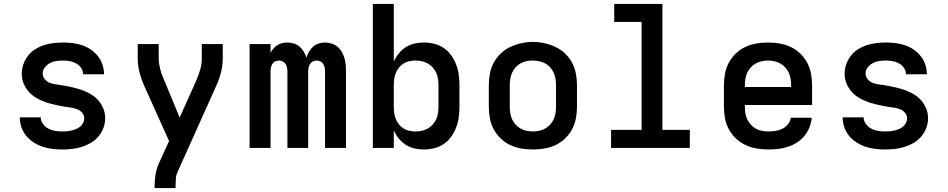

<svg xmlns="http://www.w3.org/2000/svg" viewBox="-20 -755 4840 980"><path d="M298 8Q273 8 247.5 5Q222 2 198 -6Q174 -14 152 -28Q130 -42 114 -61.5Q98 -81 89.5 -105.5Q81 -130 81 -156H188Q188 -138 199.5 -122.5Q211 -107 227 -98.5Q243 -90 261.5 -87Q280 -84 298 -84Q310 -84 322 -85Q334 -86 346 -89Q358 -92 369 -96.5Q380 -101 389.5 -109Q399 -117 404.5 -128Q410 -139 410 -151Q410 -166 400 -178.5Q390 -191 375.5 -197Q361 -203 346 -205Q331 -207 315.5 -209.5Q300 -212 285 -215Q270 -218 255 -221.5Q240 -225 225 -229.5Q210 -234 196 -240Q182 -246 168.5 -253.5Q155 -261 143 -271Q131 -281 121.5 -293Q112 -305 105 -319Q98 -333 94.5 -348Q91 -363 91 -379Q91 -403 99.5 -427Q108 -451 123 -470.5Q138 -490 159.5 -503.5Q181 -517 204.5 -524.5Q228 -532 252.5 -535Q277 -538 302 -538Q326 -538 351 -535Q376 -532 399.5 -524Q423 -516 443.5 -502Q464 -488 479.5 -468.5Q495 -449 503 -425Q511 -401 511 -376H404Q404 -394 394 -408.5Q384 -423 368.5 -431.5Q353 -440 336 -443Q319 -446 302 -446Q285 -446 267.5 -443.5Q250 -441 235 -433Q220 -425 209 -411Q198 -397 198 -380Q198 -364 208 -351.5Q218 -339 232 -333Q246 -327 261.5 -325Q277 -323 292 -320.5Q307 -318 322.5 -315Q338 -312 353 -308.5Q368 -305 383 -300.5Q398 -296 412 -290Q426 -284 439.5 -276.5Q453 -269 465 -259Q477 -249 486.5 -237Q496 -225 503 -211Q510 -197 513.5 -182Q517 -167 517 -152Q517 -126 508 -102Q499 -78 482.5 -58.5Q466 -39 444 -26Q422 -13 398 -5.5Q374 2 349 5Q324 8 298 8Z M769 205V198Q769 168 773.5 138.5Q778 109 790 81L843 -35L722 -304Q705 -340 694 -378.5Q683 -417 683 -457V-530H790V-456Q790 -441 792.5 -426.5Q795 -412 799 -397.5Q803 -383 808.5 -369Q814 -355 820 -341L897 -155L981 -342Q993 -369 1001.5 -398Q1010 -427 1010 -457V-530H1117V-457Q1117 -417 1106 -378.5Q1095 -340 1078 -304L888 119Q879 137 877.5 157.5Q876 178 876 198V205Z M1254 0V-530H1361V-485Q1367 -497 1375.5 -507Q1384 -517 1395.5 -524.5Q1407 -532 1420 -535Q1433 -538 1447 -538Q1463 -538 1479.5 -533Q1496 -528 1508.5 -517.5Q1521 -507 1530 -492Q1539 -477 1544 -461Q1549 -477 1557.5 -491.5Q1566 -506 1578.5 -517Q1591 -528 1607 -533Q1623 -538 1639 -538Q1656 -538 1673 -532.5Q1690 -527 1703 -516Q1716 -505 1724.5 -490Q1733 -475 1738 -458.5Q1743 -442 1744.5 -425Q1746 -408 1746 -390V0H1639V-390Q1639 -400 1637 -410Q1635 -420 1630 -428.5Q1625 -437 1615.5 -441.5Q1606 -446 1596 -446Q1586 -446 1577 -441.5Q1568 -437 1562.5 -428.5Q1557 -420 1555 -410Q1553 -400 1553 -390V0H1447V-390Q1447 -400 1445 -410Q1443 -420 1437.5 -428.5Q1432 -437 1423 -441.5Q1414 -446 1404 -446Q1394 -446 1384.5 -441.5Q1375 -437 1370 -428.5Q1365 -420 1363 -410Q1361 -400 1361 -390V0Z M2143 8Q2119 8 2095 2.5Q2071 -3 2051 -16Q2031 -29 2015.5 -48Q2000 -67 1990 -89V0H1883V-735H1990V-441Q2000 -463 2015.5 -482Q2031 -501 2051 -514Q2071 -527 2095 -532.5Q2119 -538 2143 -538Q2170 -538 2196.5 -531.5Q2223 -525 2245 -510Q2267 -495 2283 -472.5Q2299 -450 2308.5 -425Q2318 -400 2321.5 -373.5Q2325 -347 2325 -320V-210Q2325 -183 2321.5 -156.5Q2318 -130 2308.5 -105Q2299 -80 2283 -57.5Q2267 -35 2245 -20Q2223 -5 2196.5 1.5Q2170 8 2143 8ZM2101 -84Q2117 -84 2133 -87.5Q2149 -91 2163.5 -99Q2178 -107 2189 -119.5Q2200 -132 2206.5 -146.5Q2213 -161 2215.5 -177.5Q2218 -194 2218 -210V-320Q2218 -336 2215.5 -352.5Q2213 -369 2206.5 -383.5Q2200 -398 2189 -410.5Q2178 -423 2163.5 -431Q2149 -439 2133 -442.5Q2117 -446 2101 -446Q2085 -446 2069 -442.5Q2053 -439 2039.5 -430.5Q2026 -422 2016 -409.5Q2006 -397 2000 -382Q1994 -367 1992 -351.5Q1990 -336 1990 -320V-210Q1990 -194 1992 -178.5Q1994 -163 2000 -148Q2006 -133 2016 -120.5Q2026 -108 2039.5 -99.5Q2053 -91 2069 -87.5Q2085 -84 2101 -84Z M2700 8Q2670 8 2640.5 3Q2611 -2 2584.5 -14.5Q2558 -27 2536 -48Q2514 -69 2500 -95Q2486 -121 2480.5 -150.5Q2475 -180 2475 -210V-320Q2475 -350 2480.5 -379.5Q2486 -409 2500 -435Q2514 -461 2536 -482Q2558 -503 2585 -515.5Q2612 -528 2641 -534.5Q2670 -541 2700 -541Q2730 -541 2759 -534.5Q2788 -528 2815 -515.5Q2842 -503 2864 -482Q2886 -461 2900 -435Q2914 -409 2919.5 -379.5Q2925 -350 2925 -320V-210Q2925 -180 2919.5 -150.5Q2914 -121 2900 -95Q2886 -69 2864 -48Q2842 -27 2815.5 -14.5Q2789 -2 2759.5 3Q2730 8 2700 8ZM2700 -84Q2716 -84 2732.5 -87.5Q2749 -91 2763 -99Q2777 -107 2788 -119Q2799 -131 2806 -146Q2813 -161 2815.5 -177.5Q2818 -194 2818 -210V-320Q2818 -336 2815.5 -352.5Q2813 -369 2806 -384Q2799 -399 2788 -411.5Q2777 -424 2762.5 -431.5Q2748 -439 2731.5 -442.5Q2715 -446 2698 -446Q2682 -446 2666 -442.5Q2650 -439 2636 -431Q2622 -423 2611 -410.5Q2600 -398 2593.5 -383Q2587 -368 2584.5 -352Q2582 -336 2582 -320V-210Q2582 -194 2584.5 -177.5Q2587 -161 2594 -146Q2601 -131 2612 -119Q2623 -107 2637 -99Q2651 -91 2667.5 -87.5Q2684 -84 2700 -84Z M3099 0V-92H3255V-643H3115V-735H3361V-92H3501V0Z M3902 8Q3873 8 3843 3Q3813 -2 3786 -14.5Q3759 -27 3737 -47.5Q3715 -68 3700.5 -94.5Q3686 -121 3680.5 -150.5Q3675 -180 3675 -210V-320Q3675 -350 3680.5 -379.5Q3686 -409 3700 -435Q3714 -461 3736 -482Q3758 -503 3784.5 -515.5Q3811 -528 3840.5 -533Q3870 -538 3900 -538Q3930 -538 3959.5 -533Q3989 -528 4015.5 -515.5Q4042 -503 4064 -482Q4086 -461 4100 -435Q4114 -409 4119.5 -379.5Q4125 -350 4125 -320V-219H3782V-210Q3782 -193 3784.5 -177Q3787 -161 3794 -146Q3801 -131 3812.5 -118.5Q3824 -106 3838.5 -98Q3853 -90 3869.5 -87Q3886 -84 3902 -84Q3921 -84 3939 -87Q3957 -90 3973.5 -98Q3990 -106 4002 -121Q4014 -136 4016 -154H4123Q4121 -129 4111.5 -105Q4102 -81 4086 -61.5Q4070 -42 4048.5 -28Q4027 -14 4002.5 -6Q3978 2 3953 5Q3928 8 3902 8ZM4018 -311V-320Q4018 -336 4015.5 -352.5Q4013 -369 4006 -384Q3999 -399 3988 -411Q3977 -423 3963 -431Q3949 -439 3932.5 -442.5Q3916 -446 3900 -446Q3884 -446 3867.5 -442.5Q3851 -439 3837 -431Q3823 -423 3812 -411Q3801 -399 3794 -384Q3787 -369 3784.5 -352.5Q3782 -336 3782 -320V-311Z M4498 8Q4473 8 4447.5 5Q4422 2 4398 -6Q4374 -14 4352 -28Q4330 -42 4314 -61.5Q4298 -81 4289.5 -105.5Q4281 -130 4281 -156H4388Q4388 -138 4399.5 -122.5Q4411 -107 4427 -98.5Q4443 -90 4461.5 -87Q4480 -84 4498 -84Q4510 -84 4522 -85Q4534 -86 4546 -89Q4558 -92 4569 -96.5Q4580 -101 4589.5 -109Q4599 -117 4604.5 -128Q4610 -139 4610 -151Q4610 -166 4600 -178.5Q4590 -191 4575.5 -197Q4561 -203 4546 -205Q4531 -207 4515.5 -209.5Q4500 -212 4485 -215Q4470 -218 4455 -221.5Q4440 -225 4425 -229.5Q4410 -234 4396 -240Q4382 -246 4368.5 -253.5Q4355 -261 4343 -271Q4331 -281 4321.5 -293Q4312 -305 4305 -319Q4298 -333 4294.5 -348Q4291 -363 4291 -379Q4291 -403 4299.5 -427Q4308 -451 4323 -470.5Q4338 -490 4359.5 -503.5Q4381 -517 4404.5 -524.5Q4428 -532 4452.5 -535Q4477 -538 4502 -538Q4526 -538 4551 -535Q4576 -532 4599.5 -524Q4623 -516 4643.5 -502Q4664 -488 4679.5 -468.5Q4695 -449 4703 -425Q4711 -401 4711 -376H4604Q4604 -394 4594 -408.5Q4584 -423 4568.5 -431.5Q4553 -440 4536 -443Q4519 -446 4502 -446Q4485 -446 4467.5 -443.5Q4450 -441 4435 -433Q4420 -425 4409 -411Q4398 -397 4398 -380Q4398 -364 4408 -351.5Q4418 -339 4432 -333Q4446 -327 4461.5 -325Q4477 -323 4492 -320.5Q4507 -318 4522.5 -315Q4538 -312 4553 -308.5Q4568 -305 4583 -300.5Q4598 -296 4612 -290Q4626 -284 4639.5 -276.5Q4653 -269 4665 -259Q4677 -249 4686.5 -237Q4696 -225 4703 -211Q4710 -197 4713.5 -182Q4717 -167 4717 -152Q4717 -126 4708 -102Q4699 -78 4682.5 -58.5Q4666 -39 4644 -26Q4622 -13 4598 -5.5Q4574 2 4549 5Q4524 8 4498 8Z"/></svg>

Font: Iosevka Curly SmBdEx
Style: Regular
Weight: 600
Width: 7
Monospace: yes
Designer: Belleve Invis
Foundry: Belleve Invis
Version: Version 11.1.0; ttfautohint (v1.8.3)